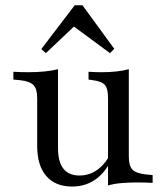

<svg xmlns="http://www.w3.org/2000/svg" viewBox="-20 -681 618 715"><path d="M196 -413.7V-206.5H118.5V-315.3Q118.5 -350 104.8 -364.1Q91.1 -378.2 55.6 -382.3L29.8 -384.7V-413.7Q45.2 -412.9 58.1 -412.5Q71 -412.1 84.7 -412.1Q118.5 -412.1 146.4 -414.9Q174.2 -417.7 196 -423.4ZM196 -206.5V-129.8Q196 -78.2 216.1 -52.8Q236.3 -27.4 275.8 -27.4Q317.7 -27.4 350 -54.4Q382.3 -81.5 404.8 -136.3L408.9 -118.5Q384.7 -52.4 344.4 -19.4Q304 13.7 248.4 13.7Q186.3 13.7 152.4 -25.4Q118.5 -64.5 118.5 -137.1V-206.5ZM382.3 0V-206.5H459.7V-98.4Q459.7 -62.9 473.4 -49.2Q487.1 -35.5 522.6 -31.5L548.4 -29V0Q533.1 -0.8 520.2 -1.2Q507.3 -1.6 492.7 -1.6Q459.7 -1.6 431.9 0.8Q404 3.2 382.3 9.7ZM459.7 -413.7V-206.5H382.3V-316.1Q382.3 -350.8 370.6 -364.5Q358.9 -378.2 325.8 -382.3L309.7 -384.7V-413.7Q325 -412.9 335.9 -412.5Q346.8 -412.1 358.9 -412.1Q387.9 -412.1 413.7 -414.9Q439.5 -417.7 459.7 -423.4ZM150.8 -483.1 133.9 -498.4 258.1 -661.3H287.1L405.6 -499.2L389.5 -483.1L235.5 -596.8L274.2 -600Z"/></svg>

Font: Playfair 5pt SemiExpanded Light
Style: Regular
Weight: 400
Version: Version 2.203